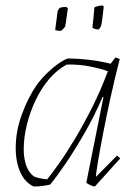

<svg xmlns="http://www.w3.org/2000/svg" viewBox="-20 -669 486 696"><path d="M102 7Q71 -7 54 -44Q37 -81 37 -133Q37 -194 59.5 -255Q82 -316 113 -361Q133 -388 157 -410Q181 -432 201 -444.5Q221 -457 228 -457Q259 -457 300 -452.5Q341 -448 381 -438L399 -461L414 -455Q396 -385 380.5 -314.5Q365 -244 353.5 -184Q342 -124 335 -82.5Q328 -41 328 -28L404 -105L416 -95L324 7Q318 7 308 2.5Q298 -2 293 -7L355 -317L352 -318Q324 -252 288.5 -190Q253 -128 219.5 -78.5Q186 -29 162 0Q149 3 134.5 5Q120 7 102 7ZM151 -19Q166 -37 193 -75Q220 -113 251.5 -165.5Q283 -218 314.5 -280.5Q346 -343 371 -411Q342 -421 304 -428.5Q266 -436 222 -435Q188 -417 159.5 -384Q131 -351 110 -307.5Q89 -264 77.5 -217.5Q66 -171 66 -127Q66 -96 74.5 -70.5Q83 -45 102 -30Q109 -26 123.5 -23Q138 -20 151 -19ZM315 -569Q317 -587 319 -606Q321 -625 322 -642Q335 -649 353 -649L356 -645Q354 -623 351 -601Q348 -579 346 -574Q345 -572 342 -567.5Q339 -563 337 -562Q334 -562 326.5 -563.5Q319 -565 315 -569ZM180 -560 189 -629Q190 -631 192 -634.5Q194 -638 196 -640Q200 -642 207 -643Q214 -644 220 -644L226 -639Q225 -633 223 -618Q221 -603 219 -589Q217 -575 216 -572Q214 -569 209 -564Q204 -559 201 -557Q189 -557 180 -560Z"/></svg>

Font: Labrada ExtraLight
Style: Italic
Weight: 200
Italic angle: -7°
Designer: Mercedes Jáuregui
Foundry: Omnibus-Type Team
Version: Version 1.000; ttfautohint (v1.8.4.7-5d5b)